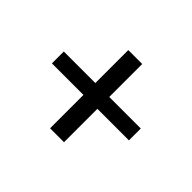

<svg xmlns="http://www.w3.org/2000/svg" viewBox="-94 -567 663 663"><g transform="rotate(45 238.0 -235.0)"><path d="M50 -207H204V-44H272V-207H426V-265H272V-426H204V-265H50Z"/></g></svg>

Font: Mazius Display
Style: Bold
Weight: 700
Designer: Alberto Casagrande & Collletttivo
Foundry: Collletttivo
Version: Version 2.000;Glyphs 3.2 (3221)